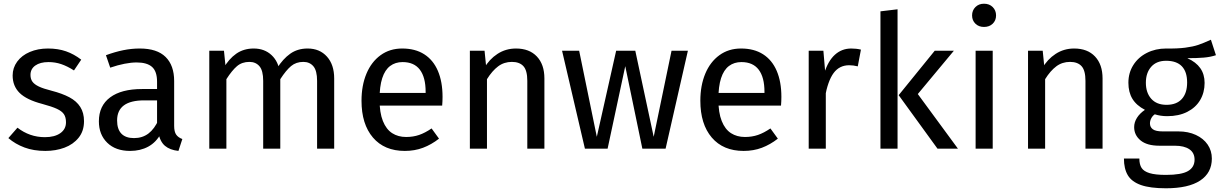

<svg xmlns="http://www.w3.org/2000/svg" viewBox="-20 -800 6562 1033"><path d="M238 -539Q292 -539 335 -524Q378 -509 417 -479L378 -421Q342 -444 309.5 -455Q277 -466 241 -466Q196 -466 170 -447.5Q144 -429 144 -397Q144 -375 154.5 -360.5Q165 -346 189 -334.5Q213 -323 257 -312Q315 -297 353.5 -276.5Q392 -256 412 -224.5Q432 -193 432 -148Q432 -95 403 -59Q374 -23 327 -5.5Q280 12 224 12Q161 12 111.5 -6.5Q62 -25 25 -57L74 -113Q106 -88 143 -75Q180 -62 222 -62Q274 -62 304.5 -83.5Q335 -105 335 -142Q335 -169 324 -185.5Q313 -202 286 -214.5Q259 -227 207 -241Q123 -263 85.5 -300Q48 -337 48 -394Q48 -435 72.5 -468.5Q97 -502 140.5 -520.5Q184 -539 238 -539Z M732 -539Q825 -539 871 -493.5Q917 -448 917 -364V-123Q917 -91 928 -75.5Q939 -60 961 -52L940 12Q894 7 867.5 -15.5Q841 -38 832 -86L825 -123V-360Q825 -416 798 -440Q771 -464 715 -464Q686 -464 650 -457Q614 -450 573 -436L550 -503Q599 -521 643.5 -530Q688 -539 732 -539ZM840 -321V-260H756Q683 -260 646.5 -233Q610 -206 610 -152Q610 -105 633 -81Q656 -57 701 -57Q746 -57 778.5 -81.5Q811 -106 834 -157L846 -82Q820 -34 777.5 -11Q735 12 680 12Q602 12 557 -32Q512 -76 512 -147Q512 -231 572.5 -276Q633 -321 744 -321Z M1345 -539Q1403 -539 1441 -503.5Q1479 -468 1486 -407L1488 -378V0H1396V-365Q1396 -420 1376 -443.5Q1356 -467 1322 -467Q1282 -467 1255 -444Q1228 -421 1198 -374L1182 -432Q1211 -483 1251 -511Q1291 -539 1345 -539ZM1185 -527 1198 -398V0H1106V-527ZM1635 -539Q1700 -539 1739 -495.5Q1778 -452 1778 -378V0H1686V-365Q1686 -420 1666 -443.5Q1646 -467 1612 -467Q1573 -467 1546 -444.5Q1519 -422 1488 -374L1470 -432Q1502 -483 1541.5 -511Q1581 -539 1635 -539Z M2144 -539Q2214 -539 2262.5 -508Q2311 -477 2336 -418.5Q2361 -360 2361 -279Q2361 -256 2359 -232H2007V-300H2270V-306Q2270 -384 2239 -425Q2208 -466 2146 -466Q2107 -466 2079 -445Q2051 -424 2036.5 -379.5Q2022 -335 2022 -265Q2022 -194 2040 -149Q2058 -104 2090 -83.5Q2122 -63 2165 -63Q2203 -63 2235 -74Q2267 -85 2302 -109L2342 -54Q2301 -22 2256 -5Q2211 12 2158 12Q2048 12 1986.5 -60Q1925 -132 1925 -258Q1925 -340 1951.5 -403.5Q1978 -467 2027.5 -503Q2077 -539 2144 -539Z M2756 -539Q2828 -539 2868.5 -496Q2909 -453 2909 -378V0H2817V-365Q2817 -421 2796 -444Q2775 -467 2734 -467Q2692 -467 2660 -443Q2628 -419 2600 -374L2584 -432Q2612 -481 2656.5 -510Q2701 -539 2756 -539ZM2587 -527 2600 -398V0H2508V-527Z M3681 -527 3561 0H3436L3344 -444L3249 0H3127L3004 -527H3096L3191 -64L3295 -527H3398L3497 -64L3593 -527Z M3967 -539Q4037 -539 4085.5 -508Q4134 -477 4159 -418.5Q4184 -360 4184 -279Q4184 -256 4182 -232H3830V-300H4093V-306Q4093 -384 4062 -425Q4031 -466 3969 -466Q3930 -466 3902 -445Q3874 -424 3859.5 -379.5Q3845 -335 3845 -265Q3845 -194 3863 -149Q3881 -104 3913 -83.5Q3945 -63 3988 -63Q4026 -63 4058 -74Q4090 -85 4125 -109L4165 -54Q4124 -22 4079 -5Q4034 12 3981 12Q3871 12 3809.5 -60Q3748 -132 3748 -258Q3748 -340 3774.5 -403.5Q3801 -467 3850.5 -503Q3900 -539 3967 -539Z M4560 -539Q4588 -539 4612 -533L4595 -443Q4571 -449 4549 -449Q4496 -449 4465 -407Q4434 -365 4418 -275L4415 -407Q4435 -472 4472 -505.5Q4509 -539 4560 -539ZM4410 -527 4420 -410 4423 -315V0H4331V-527Z M5112 -527 4918 -294 5134 0H5024L4815 -288L5009 -527ZM4809 -750V0H4717V-739Z M5321 -527V0H5229V-527ZM5274 -780Q5303 -780 5321 -762Q5339 -744 5339 -717Q5339 -690 5321 -672.5Q5303 -655 5274 -655Q5246 -655 5228 -672.5Q5210 -690 5210 -717Q5210 -744 5228 -762Q5246 -780 5274 -780Z M5759 -539Q5831 -539 5871.5 -496Q5912 -453 5912 -378V0H5820V-365Q5820 -421 5799 -444Q5778 -467 5737 -467Q5695 -467 5663 -443Q5631 -419 5603 -374L5587 -432Q5615 -481 5659.5 -510Q5704 -539 5759 -539ZM5590 -527 5603 -398V0H5511V-527Z M6522 -503Q6492 -493 6456 -490Q6420 -487 6368 -487Q6415 -466 6438 -433Q6461 -400 6461 -354Q6461 -302 6437 -261.5Q6413 -221 6367.5 -198Q6322 -175 6260 -175Q6224 -175 6193 -185Q6181 -177 6174 -163.5Q6167 -150 6167 -136Q6167 -116 6182.5 -104.5Q6198 -93 6236 -93H6320Q6373 -93 6414 -74Q6455 -55 6477.5 -22Q6500 11 6500 53Q6500 130 6437 171.5Q6374 213 6253 213Q6168 213 6118.5 195.5Q6069 178 6048 143Q6027 108 6027 53H6110Q6110 85 6122 103.5Q6134 122 6165 131.5Q6196 141 6253 141Q6336 141 6371.5 120.5Q6407 100 6407 59Q6407 22 6379 3Q6351 -16 6301 -16H6218Q6151 -16 6116.5 -44.5Q6082 -73 6082 -116Q6082 -142 6097 -166Q6112 -190 6140 -209Q6094 -233 6072.5 -268.5Q6051 -304 6051 -355Q6051 -408 6077.5 -450Q6104 -492 6150.5 -515.5Q6197 -539 6254 -539Q6315 -538 6357 -543.5Q6399 -549 6427 -558.5Q6455 -568 6494 -586Q6494 -586 6494.5 -586Q6495 -586 6495 -586ZM6254 -473Q6202 -473 6173.5 -440.5Q6145 -408 6145 -355Q6145 -301 6174 -268.5Q6203 -236 6256 -236Q6310 -236 6338.5 -267.5Q6367 -299 6367 -356Q6367 -414 6338.5 -443.5Q6310 -473 6254 -473Z"/></svg>

Font: Firava
Style: Regular
Weight: 400
Designer: Carrois Corporate & Edenspiekermann AG
Foundry: Greg Finn Gibson
Version: Version 5.000